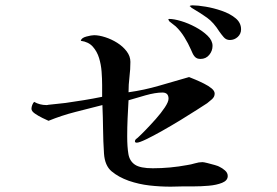

<svg xmlns="http://www.w3.org/2000/svg" viewBox="-20 -773 1040 720"><path d="M834 -113Q834 -96 813 -87.5Q792 -79 762.5 -76.5Q733 -74 705.5 -74Q678 -74 666 -74Q655 -74 643 -73.5Q631 -73 620 -73Q580 -73 540.5 -77.5Q501 -82 463 -95Q424 -109 398.5 -130.5Q373 -152 370 -197Q367 -243 366.5 -288.5Q366 -334 364 -379Q313 -366 262 -353Q211 -340 162 -320Q155 -323 139.5 -330.5Q124 -338 111 -347Q98 -356 98 -365Q98 -372 101 -379.5Q104 -387 108 -391Q129 -379 154 -379Q159 -379 161 -380Q178 -382 194 -383.5Q210 -385 226 -387Q261 -392 295 -397.5Q329 -403 363 -410Q363 -421 363 -432.5Q363 -444 363 -454Q363 -477 361 -504Q359 -531 351.5 -555.5Q344 -580 328 -598Q312 -616 283 -620Q285 -631 304 -636Q323 -641 333 -641Q351 -641 374.5 -633.5Q398 -626 419.5 -612.5Q441 -599 455 -580.5Q469 -562 469 -541Q469 -513 465.5 -484.5Q462 -456 462 -427Q520 -435 576.5 -451.5Q633 -468 689 -484Q697 -481 712.5 -474.5Q728 -468 745 -459.5Q762 -451 773.5 -441.5Q785 -432 785 -422Q785 -410 775 -401Q765 -392 757 -386Q746 -379 719 -361.5Q692 -344 657.5 -323Q623 -302 588.5 -282.5Q554 -263 528 -250.5Q502 -238 493 -238Q486 -238 486 -243Q486 -248 490 -251.5Q494 -255 497 -257Q507 -266 525.5 -285Q544 -304 564 -326.5Q584 -349 598 -370Q612 -391 612 -403Q612 -426 589 -426Q563 -426 525.5 -415.5Q488 -405 462 -397Q460 -363 458.5 -329.5Q457 -296 457 -262Q457 -222 461.5 -195.5Q466 -169 486 -155.5Q506 -142 553 -142Q618 -142 682 -154Q696 -156 711 -160.5Q726 -165 739 -165Q744 -165 758 -161.5Q772 -158 786 -154Q800 -150 804 -147Q813 -143 823.5 -134Q834 -125 834 -113ZM777 -601Q777 -582 764.5 -567Q752 -552 732 -552Q725 -552 719.5 -554Q714 -556 709 -562Q705 -567 702 -573.5Q699 -580 696 -587Q686 -610 671.5 -633.5Q657 -657 639 -674Q633 -679 627 -683.5Q621 -688 615 -693L611 -700Q612 -702 615 -702Q632 -702 659 -694Q686 -686 713 -671.5Q740 -657 758.5 -639Q777 -621 777 -601ZM884 -663Q884 -646 871.5 -634.5Q859 -623 842 -623Q828 -623 819 -633.5Q810 -644 803 -654Q781 -689 756.5 -706.5Q732 -724 698 -744Q697 -746 695 -747.5Q693 -749 691 -750Q694 -753 702 -753Q721 -753 751 -748Q781 -743 811.5 -732.5Q842 -722 863 -705Q884 -688 884 -663Z"/></svg>

Font: Kaisei HarunoUmi
Style: Regular
Weight: 400
Designer: Font-Kai, 金井和夫
Foundry: KAZUO KANAI
Version: Version 5.003